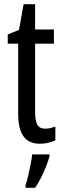

<svg xmlns="http://www.w3.org/2000/svg" viewBox="-20 -678 299 919"><path d="M197 -62Q209 -62 221 -65Q233 -68 245 -72V-6Q229 1 211 5.5Q193 10 170 10Q135 10 112 -6Q89 -22 78 -53.5Q67 -85 67 -133V-469H17V-513L71 -535L93 -658H148V-537H238V-469H148V-143Q148 -103 158 -82.5Q168 -62 197 -62ZM217 71Q210 95 199 122.5Q188 150 175 175.5Q162 201 148 221H102V210Q108 192 114.5 164.5Q121 137 126.5 109Q132 81 134 61H217Z"/></svg>

Font: Noto Sans Devanagari ExtraCondensed
Style: Regular
Weight: 400
Width: 2
Designer: Jelle Bosma - Monotype Design Team
Foundry: Monotype Imaging Inc.
Version: Version 2.006